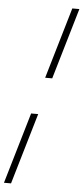

<svg xmlns="http://www.w3.org/2000/svg" viewBox="-103 -780 463 1069"><g transform="rotate(5 129.0 -246.0)"><path d="M179 -348.5H139.5L256.5 -746H296ZM-38 254 79 -143.5H118.5L1.5 254Z"/></g></svg>

Font: Newsreader Light
Style: Italic
Weight: 300
Italic angle: -17°
Designer: Hugues Gentile
Foundry: Production Type
Version: Version 1.003